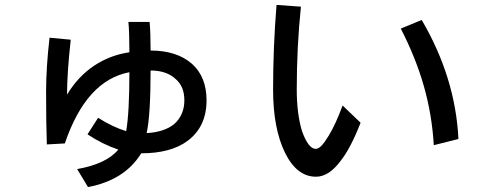

<svg xmlns="http://www.w3.org/2000/svg" viewBox="-20 -644 1964 779"><path d="M460 -37Q395 -59 335 -99L378 -166Q438 -128 492 -112Q505 -187 505 -351Q330 -318 243 -62L170 -58Q167 -145 167 -273Q167 -369 181 -491L267 -483Q252 -347 252 -260Q296 -333 360.5 -376.5Q425 -420 505 -432Q505 -514 501 -555H587Q591 -512 591 -439Q697 -439 759 -385Q818 -332 818 -237Q818 -131 743 -74Q675 -22 553 -22Q486 87 337 115L293 42Q412 21 460 -37ZM686 -140Q728 -177 728 -237Q728 -293 693 -323Q656 -358 591 -358Q591 -177 575 -104Q646 -108 686 -140Z M1361 10Q1314 73 1262 73Q1184 73 1136 -25Q1088 -124 1088 -280Q1088 -453 1102 -624L1201 -617Q1184 -455 1184 -281Q1184 -184 1205 -113Q1231 -40 1261 -40Q1272 -40 1284.5 -53Q1297 -66 1314 -94Q1342 -140 1370 -216L1443 -146Q1402 -41 1361 10ZM1606 -528 1691 -563Q1828 -329 1840 -80L1740 -55Q1733 -177 1700 -293.5Q1667 -410 1606 -528Z"/></svg>

Font: Gmarket Sans TTF Medium
Style: Regular
Weight: 500
Designer: Creative Director : Sungho Lee; Art Director : Kiwoong Choi; Project Manager : Sori Yang, Jongwook Yoon; Font Designer :
Foundry: Sandoll Inc.
Version: Version 1.000;hotconv 1.0.109;makeotfexe 2.5.65596